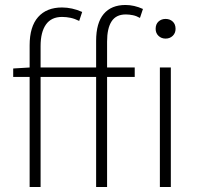

<svg xmlns="http://www.w3.org/2000/svg" viewBox="-20 -751 799 771"><path d="M366 0V-442H143V0H99V-442H33V-476L99 -480V-569Q99 -644 133 -682.5Q167 -721 229 -721Q249 -721 269.5 -716.5Q290 -712 310 -703L298 -667Q280 -676 263 -679.5Q246 -683 229 -683Q186 -683 164.5 -652.5Q143 -622 143 -566V-480H366V-587Q366 -659 396.5 -695Q427 -731 484 -731Q519 -731 554 -715L542 -679Q528 -687 513.5 -690Q499 -693 485 -693Q446 -693 428 -665Q410 -637 410 -584V-480H521V-442H410V0ZM622 0V-480H666V0ZM645 -596Q628 -596 616.5 -607Q605 -618 605 -635Q605 -654 616.5 -664.5Q628 -675 645 -675Q662 -675 673.5 -664.5Q685 -654 685 -635Q685 -618 673.5 -607Q662 -596 645 -596Z"/></svg>

Font: CV Source Sans Light
Style: Regular
Weight: 300
Designer: Paul D. Hunt
Foundry: Adobe Systems Incorporated
Version: Version 3.001